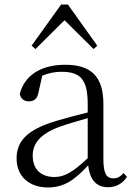

<svg xmlns="http://www.w3.org/2000/svg" viewBox="-20 -811 591 845"><path d="M455 13C490 13 519 -2 539 -33L524 -49C508 -32 496 -26 479 -26C450 -26 435 -45 435 -111V-354C435 -476 379 -526 267 -526C160 -526 88 -479 67 -398C71 -377 85 -365 107 -365C130 -365 145 -376 150 -407L166 -478C195 -490 223 -495 250 -495C330 -495 366 -466 366 -354V-316C321 -305 272 -292 228 -279C100 -241 53 -190 53 -114C53 -31 113 14 190 14C262 14 307 -18 368 -83C375 -23 402 13 455 13ZM392 -595 408 -610 279 -791H249L119 -610L136 -595L264 -722ZM366 -115C300 -52 262 -32 220 -32C162 -32 124 -64 124 -126C124 -179 156 -221 242 -253C279 -266 323 -279 366 -291Z"/></svg>

Font: Noto Serif KR Light
Style: Regular
Weight: 300
Designer: Ryoko NISHIZUKA 西塚涼子 (kana & ideographs); Frank Grießhammer (Latin, Greek & Cyrillic); Wenlong ZHANG 张文龙 (bopomofo); San
Foundry: Adobe
Version: Version 2.001;hotconv 1.1.0;makeotfexe 2.6.0